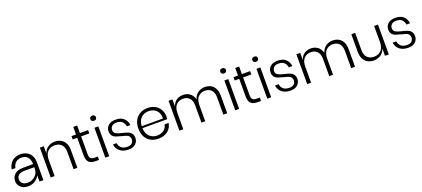

<svg xmlns="http://www.w3.org/2000/svg" viewBox="66 -2022 7259 3299"><g transform="rotate(-20 3695.5 -373.0)"><path d="M210 10Q130 10 79 -35Q28 -80 28 -150Q28 -222 80 -271Q132 -320 239 -320H420Q412 -493 268 -493Q207 -493 164.5 -459Q122 -425 111 -359H42Q50 -414 78.5 -458Q107 -502 154.5 -528Q202 -554 270 -554Q331 -554 381.5 -528.5Q432 -503 461.5 -451Q491 -399 491 -319V0H420V-116Q395 -62 340.5 -26Q286 10 210 10ZM223 -51Q274 -51 319 -73.5Q364 -96 392 -139.5Q420 -183 420 -245V-263H239Q165 -263 131.5 -231.5Q98 -200 98 -155Q98 -110 131 -80.5Q164 -51 223 -51Z M1112 0H1043V-313Q1043 -378 1020.5 -418.5Q998 -459 960 -478Q922 -497 875 -497Q797 -497 746.5 -447Q696 -397 696 -290V0H625V-546H696V-412Q722 -488 777.5 -522Q833 -556 898 -556Q959 -556 1007.5 -530.5Q1056 -505 1084 -452.5Q1112 -400 1112 -318Z M1508 0H1443Q1363 0 1324.5 -38.5Q1286 -77 1286 -164V-485H1203V-546H1286V-684H1357V-546H1507V-485H1357V-163Q1357 -105 1378.5 -83.5Q1400 -62 1452 -62H1508Z M1659 -661Q1636 -661 1621.5 -674Q1607 -687 1607 -708Q1607 -754 1659 -756Q1680 -756 1695 -744Q1710 -732 1710 -708Q1710 -689 1697 -675Q1684 -661 1659 -661ZM1694 0H1623V-546H1694Z M2048 7Q1956 7 1896 -38Q1836 -83 1823 -167H1891Q1896 -115 1934.5 -80Q1973 -45 2049 -45Q2106 -45 2132.5 -74Q2159 -103 2159 -142Q2159 -206 2090 -230L2031 -246Q1969 -262 1915 -280Q1829 -312 1829 -404Q1829 -466 1874.5 -509.5Q1920 -553 2011 -553Q2108 -553 2159 -504Q2210 -455 2220 -379H2153Q2148 -430 2113 -465.5Q2078 -501 2009 -501Q1950 -501 1922 -472.5Q1894 -444 1894 -404Q1894 -358 1929.5 -336.5Q1965 -315 2038 -299Q2095 -286 2137 -271Q2225 -237 2225 -141Q2225 -81 2180 -37Q2135 7 2048 7Z M2594 7Q2519 7 2458.5 -24.5Q2398 -56 2362.5 -118.5Q2327 -181 2327 -273Q2327 -364 2362.5 -426.5Q2398 -489 2458.5 -521Q2519 -553 2594 -553Q2680 -553 2737.5 -517.5Q2795 -482 2823.5 -426Q2852 -370 2852 -308Q2852 -280 2848 -257H2396Q2400 -151 2458 -101Q2516 -51 2591 -51Q2661 -51 2711.5 -85.5Q2762 -120 2775 -188H2849Q2840 -133 2808.5 -89Q2777 -45 2723.5 -19Q2670 7 2594 7ZM2782 -293 2783 -311Q2783 -372 2756.5 -413Q2730 -454 2687 -475Q2644 -496 2594 -496Q2544 -496 2499.5 -475Q2455 -454 2427 -409.5Q2399 -365 2396 -293Z M3852 0H3782V-313Q3782 -377 3760.5 -417.5Q3739 -458 3703 -476.5Q3667 -495 3623 -495Q3548 -495 3499 -445.5Q3450 -396 3450 -290V0H3381V-313Q3381 -377 3359.5 -417.5Q3338 -458 3302 -476.5Q3266 -495 3222 -495Q3147 -495 3098 -445.5Q3049 -396 3049 -290V0H2978V-546H3049V-416Q3073 -491 3126.5 -523.5Q3180 -556 3243 -556Q3309 -556 3362 -521Q3415 -486 3439 -406Q3466 -485 3521.5 -520.5Q3577 -556 3641 -556Q3701 -556 3748.5 -531Q3796 -506 3824 -453Q3852 -400 3852 -318Z M4035 -661Q4012 -661 3997.5 -674Q3983 -687 3983 -708Q3983 -754 4035 -756Q4056 -756 4071 -744Q4086 -732 4086 -708Q4086 -689 4073 -675Q4060 -661 4035 -661ZM4070 0H3999V-546H4070Z M4470 0H4405Q4325 0 4286.5 -38.5Q4248 -77 4248 -164V-485H4165V-546H4248V-684H4319V-546H4469V-485H4319V-163Q4319 -105 4340.5 -83.5Q4362 -62 4414 -62H4470Z M4621 -661Q4598 -661 4583.5 -674Q4569 -687 4569 -708Q4569 -754 4621 -756Q4642 -756 4657 -744Q4672 -732 4672 -708Q4672 -689 4659 -675Q4646 -661 4621 -661ZM4656 0H4585V-546H4656Z M5010 7Q4918 7 4858 -38Q4798 -83 4785 -167H4853Q4858 -115 4896.5 -80Q4935 -45 5011 -45Q5068 -45 5094.5 -74Q5121 -103 5121 -142Q5121 -206 5052 -230L4993 -246Q4931 -262 4877 -280Q4791 -312 4791 -404Q4791 -466 4836.5 -509.5Q4882 -553 4973 -553Q5070 -553 5121 -504Q5172 -455 5182 -379H5115Q5110 -430 5075 -465.5Q5040 -501 4971 -501Q4912 -501 4884 -472.5Q4856 -444 4856 -404Q4856 -358 4891.5 -336.5Q4927 -315 5000 -299Q5057 -286 5099 -271Q5187 -237 5187 -141Q5187 -81 5142 -37Q5097 7 5010 7Z M6189 0H6119V-313Q6119 -377 6097.5 -417.5Q6076 -458 6040 -476.5Q6004 -495 5960 -495Q5885 -495 5836 -445.5Q5787 -396 5787 -290V0H5718V-313Q5718 -377 5696.5 -417.5Q5675 -458 5639 -476.5Q5603 -495 5559 -495Q5484 -495 5435 -445.5Q5386 -396 5386 -290V0H5315V-546H5386V-416Q5410 -491 5463.5 -523.5Q5517 -556 5580 -556Q5646 -556 5699 -521Q5752 -486 5776 -406Q5803 -485 5858.5 -520.5Q5914 -556 5978 -556Q6038 -556 6085.5 -531Q6133 -506 6161 -453Q6189 -400 6189 -318Z M6535 10Q6474 10 6425.5 -15Q6377 -40 6348.5 -92.5Q6320 -145 6320 -228V-546H6390V-234Q6390 -168 6412.5 -127.5Q6435 -87 6473 -68Q6511 -49 6558 -49Q6636 -49 6686.5 -99Q6737 -149 6737 -256V-546H6807V0H6737V-135Q6711 -58 6655.5 -24Q6600 10 6535 10Z M7162 7Q7070 7 7010 -38Q6950 -83 6937 -167H7005Q7010 -115 7048.5 -80Q7087 -45 7163 -45Q7220 -45 7246.5 -74Q7273 -103 7273 -142Q7273 -206 7204 -230L7145 -246Q7083 -262 7029 -280Q6943 -312 6943 -404Q6943 -466 6988.5 -509.5Q7034 -553 7125 -553Q7222 -553 7273 -504Q7324 -455 7334 -379H7267Q7262 -430 7227 -465.5Q7192 -501 7123 -501Q7064 -501 7036 -472.5Q7008 -444 7008 -404Q7008 -358 7043.5 -336.5Q7079 -315 7152 -299Q7209 -286 7251 -271Q7339 -237 7339 -141Q7339 -81 7294 -37Q7249 7 7162 7Z"/></g></svg>

Font: Ulagadi Sans Light
Style: Regular
Weight: 300
Designer: Ninad Kale (Devanagari), Jonny Pinhorn (Latin)
Foundry: Indian Type Foundry
Version: Version 3.01;March 29, 2020;FontCreator 12.0.0.2522 64-bit; 